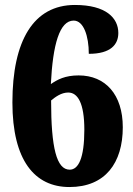

<svg xmlns="http://www.w3.org/2000/svg" viewBox="-20 -744 537 774"><path d="M260 10C405 10 475 -88 475 -231C475 -363 405 -440 297 -440C242 -440 211 -423 185 -405C193 -565 220 -661 277 -661C317 -661 338 -599 338 -527C427 -527 457 -565 457 -611C457 -671 408 -724 282 -724C115 -724 30 -580 30 -331C30 -97 120 10 260 10ZM261 -60C208 -60 186 -148 186 -339C203 -353 227 -371 255 -371C293 -371 320 -329 320 -221C320 -106 296 -60 261 -60Z"/></svg>

Font: Noto Serif Ethiopic Condensed Black
Style: Regular
Weight: 900
Width: 3
Designer: Monotype Design Team
Foundry: Monotype Imaging Inc.
Version: Version 2.102